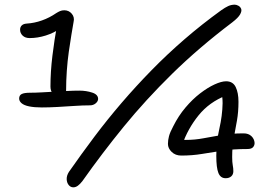

<svg xmlns="http://www.w3.org/2000/svg" viewBox="-20 -757 1140 822"><path d="M238 -341Q219 -341 207.5 -354Q196 -367 196 -386Q196 -450 204.5 -519Q213 -588 224 -648L239 -636Q211 -616 176 -605Q141 -594 107 -594Q88 -594 77 -604.5Q66 -615 66 -630Q66 -641 73 -648Q80 -655 94 -656Q127 -658 159.5 -669.5Q192 -681 221 -701Q229 -706 237 -709.5Q245 -713 255 -713Q275 -713 287.5 -698Q300 -683 295 -663Q291 -640 285.5 -607Q280 -574 274.5 -535Q269 -496 266 -453.5Q263 -411 263 -369Q263 -358 256 -349.5Q249 -341 238 -341ZM159 -297Q127 -297 105 -301.5Q83 -306 72.5 -315Q62 -324 62 -335Q62 -349 73 -354.5Q84 -360 109 -360Q131 -360 157.5 -361.5Q184 -363 212 -364.5Q240 -366 267.5 -367.5Q295 -369 320 -369Q349 -369 375 -360.5Q401 -352 400 -332Q399 -322 389 -314Q379 -306 365 -306Q335 -306 298.5 -303.5Q262 -301 225.5 -299Q189 -297 159 -297ZM294 45Q282 45 274 35Q266 25 265.5 10Q265 -5 275 -21Q328 -97 384 -171.5Q440 -246 501 -317Q562 -388 629 -456.5Q696 -525 770 -589Q844 -653 927 -713Q944 -725 957 -731Q970 -737 985 -737Q992 -737 1000.5 -732.5Q1009 -728 1012.5 -719Q1016 -710 1008 -695.5Q1000 -681 974 -661Q830 -552 716.5 -440.5Q603 -329 510 -215Q417 -101 333 18Q323 31 313.5 38Q304 45 294 45ZM946 6Q924 6 915 -16.5Q906 -39 906 -90Q906 -149 919 -205.5Q932 -262 933 -315Q933 -330 931.5 -341.5Q930 -353 925 -364L948 -348Q876 -320 830 -263Q784 -206 760 -137L738 -168Q753 -162 759 -160Q765 -158 775 -158Q814 -158 851 -165Q888 -172 929 -179Q970 -186 1023 -186Q1044 -186 1056.5 -174Q1069 -162 1070 -145Q1070 -134 1063 -126.5Q1056 -119 1039 -119Q979 -119 933 -112Q887 -105 845 -98Q803 -91 756 -91Q731 -91 715 -106.5Q699 -122 699 -141Q699 -157 703.5 -174Q708 -191 722 -217Q744 -261 774 -296.5Q804 -332 836.5 -357Q869 -382 898.5 -395.5Q928 -409 948 -409Q977 -409 989 -384.5Q1001 -360 1001 -321Q1001 -278 994.5 -241Q988 -204 981 -167Q974 -130 974 -85Q974 -62 976.5 -49.5Q979 -37 979 -24Q979 -10 970 -2Q961 6 946 6Z"/></svg>

Font: Shantell Sans Light
Style: Regular
Weight: 300
Designer: Stephen Nixon, Anya Danilova, Shantell Martin
Foundry: Arrow Type
Version: Version 1.011;[c5ecc13dd]